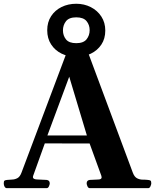

<svg xmlns="http://www.w3.org/2000/svg" viewBox="-25 -981 809 1001"><path d="M11.2 0Q3.4 0 -1 -7.6Q-5.4 -15.1 -5.4 -24.9Q-5.4 -36.1 -1.7 -39.1Q2 -42 12.2 -43Q24.4 -44.4 38.8 -44.9Q53.2 -45.4 66.2 -52.5Q79.1 -59.6 86.9 -80.6L321.3 -703.6H435.5L667.5 -80.6Q675.8 -58.6 689.7 -51.5Q703.6 -44.4 719 -44.4Q734.4 -44.4 746.1 -43Q756.3 -42 760 -39.1Q763.7 -36.1 763.7 -24.9Q763.7 -19.5 759.5 -9.8Q755.4 0 747.1 0H443.4Q435.1 0 430.9 -9.8Q426.8 -19.5 426.8 -24.9Q426.8 -41 442.9 -43Q471.7 -44.4 488.3 -45.2Q504.9 -45.9 504.9 -56.6Q504.9 -60.1 503.4 -64.5L436 -250L460.4 -232.9L191.9 -233.4L216.3 -254.9L147.9 -64.5Q146.5 -61 146.5 -58.1Q146.5 -46.4 167.5 -45.4Q188.5 -44.4 218.3 -43Q234.4 -41 234.4 -24.9Q234.4 -19.5 230.2 -9.8Q226.1 0 217.8 0ZM220.7 -271 212.4 -274.9H444.3L429.2 -270.5L335.9 -581.1ZM372.6 -684.6Q330.6 -684.6 296.1 -701.4Q261.7 -718.3 241.5 -749.5Q221.2 -780.8 221.2 -823.2Q221.2 -865.7 241.5 -896.7Q261.7 -927.7 296.1 -944.6Q330.6 -961.4 372.6 -961.4Q414.1 -961.4 448.5 -943.8Q482.9 -926.3 503.4 -894.8Q523.9 -863.3 523.9 -821.8Q523.9 -779.3 503.4 -748.5Q482.9 -717.8 448.5 -701.2Q414.1 -684.6 372.6 -684.6ZM372.6 -755.9Q410.2 -755.9 426.3 -776.1Q442.4 -796.4 442.4 -823.7Q442.4 -851.1 426.3 -870.8Q410.2 -890.6 372.6 -890.6Q335 -890.6 319.1 -870.4Q303.2 -850.1 303.2 -822.8Q303.2 -795.4 319.1 -775.6Q335 -755.9 372.6 -755.9Z"/></svg>

Font: Gelasio
Style: Bold
Weight: 700
Designer: Eben Sorkin
Foundry: Eben Sorkin
Version: Version 1.008